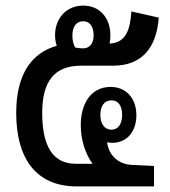

<svg xmlns="http://www.w3.org/2000/svg" viewBox="-20 -667 610 687"><path d="M255 0H531V-73L451 -77C400 -80 369 -114 363 -158C369 -157 375 -156 382 -156C434 -156 468 -196 468 -255C468 -314 432 -356 376 -356C302 -356 269 -291 269 -220C269 -166 285 -118 311 -81H251C169 -81 131 -144 131 -263C131 -379 177 -432 270 -432H385C486 -432 540 -494 548 -604L450 -626C446 -565 433 -514 372 -511C374 -521 375 -531 375 -541C375 -602 337 -647 278 -647C218 -647 177 -602 177 -541C177 -528 179 -515 183 -503C93 -478 38 -401 38 -263C38 -106 104 0 255 0ZM277 -494C268 -494 259 -495 249 -497C243 -507 239 -522 239 -540C239 -569 251 -591 278 -591C303 -591 315 -569 315 -541C315 -517 305 -494 277 -494ZM379 -203C353 -203 339 -225 339 -256C339 -287 353 -308 379 -308C404 -308 417 -287 417 -256C417 -225 404 -203 379 -203Z"/></svg>

Font: Noto Sans Thai Looped Condensed Medium
Style: Regular
Weight: 500
Width: 3
Designer: Sasikarn Vongin, Ben Mitchell
Foundry: The Fontpad Ltd
Version: Version 1.001